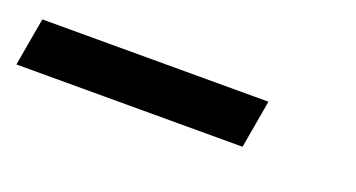

<svg xmlns="http://www.w3.org/2000/svg" viewBox="-32 -110 556 300"><g transform="rotate(20 246.0 40.0)"><path d="M-8 80 6 0H382L368 80Z"/></g></svg>

Font: Iosevka Medium Oblique
Style: Regular
Weight: 500
Italic angle: -9°
Monospace: yes
Designer: Belleve Invis
Foundry: Belleve Invis
Version: Version 32.5.0; ttfautohint (v1.8.4)